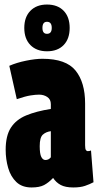

<svg xmlns="http://www.w3.org/2000/svg" viewBox="-20 -816 434 846"><path d="M5 -156Q5 -218 28 -253.5Q51 -289 95.5 -307.5Q140 -326 204 -336V-357Q204 -378 188.5 -388.5Q173 -399 152 -399Q137 -399 114.5 -395.5Q92 -392 54 -379L21 -526Q53 -540 94.5 -548.5Q136 -557 167 -557Q271 -557 313 -505Q355 -453 355 -360V-176Q355 -160 358.5 -155Q362 -150 366 -150Q375 -150 381 -153L392 -13Q375 -4 354.5 3Q334 10 303 10Q268 10 247.5 -1Q227 -12 214 -32Q194 -11 174 -0.5Q154 10 119 10Q77 10 52 -14Q27 -38 16 -76Q5 -114 5 -156ZM155 -172Q155 -138 162 -124.5Q169 -111 180 -111Q195 -111 204 -123V-238Q182 -235 168.5 -222.5Q155 -210 155 -172ZM187 -590Q141 -590 114 -617.5Q87 -645 87 -693Q87 -741 114 -768.5Q141 -796 187 -796Q234 -796 260.5 -768.5Q287 -741 287 -693Q287 -645 260.5 -617.5Q234 -590 187 -590ZM187 -667Q208 -667 208 -693Q208 -720 187 -720Q167 -720 167 -693Q167 -667 187 -667Z"/></svg>

Font: Georama ExtraCondensed ExtraBold
Style: Regular
Weight: 800
Width: 2
Designer: Jean-Baptiste Levee
Foundry: Production Type
Version: Version 1.000